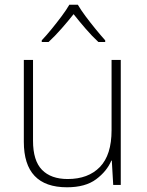

<svg xmlns="http://www.w3.org/2000/svg" viewBox="-20 -784 622 814"><path d="M492 -530V0H460L454 -103H452Q433 -58 387.5 -24Q342 10 264 10Q81 10 81 -183V-530H120V-187Q120 -103 158 -64Q196 -25 267 -25Q354 -25 403.5 -76Q453 -127 453 -232V-530ZM310 -764Q322 -743 342.5 -715.5Q363 -688 385.5 -660.5Q408 -633 426 -613V-606H397Q370 -631 342 -663.5Q314 -696 292 -724Q270 -696 241.5 -663.5Q213 -631 186 -606H157V-613Q176 -633 198.5 -660.5Q221 -688 241.5 -715.5Q262 -743 274 -764Z"/></svg>

Font: Noto Sans Lao UI ExtLt
Style: Regular
Weight: 200
Designer: Monotype Design Team
Foundry: Monotype Imaging Inc.
Version: Version 2.000; ttfautohint (v1.8.4.7-5d5b)